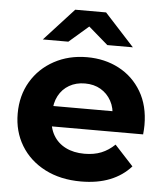

<svg xmlns="http://www.w3.org/2000/svg" viewBox="-54 -799 738 854"><g transform="rotate(5 315.5 -371.5)"><path d="M338.7 7.6Q246.6 7.6 177.5 -28.2Q108.4 -64 70.4 -126.7Q32.5 -189.4 32.5 -269.2Q32.5 -349.8 69.6 -412.3Q106.8 -474.7 171.9 -510.1Q237 -545.5 318.9 -545.5Q398.1 -545.5 461.5 -512Q524.9 -478.5 561.8 -416.1Q598.8 -353.7 598.8 -266.8Q598.8 -257.8 598.1 -246.3Q597.4 -234.8 596.4 -225.2H159.1V-316.1H513.8L453.6 -288.9Q454.2 -330.6 436.9 -361.8Q419.7 -393.1 389.7 -410.7Q359.8 -428.3 319.7 -428.3Q279.7 -428.3 249.2 -410.7Q218.7 -393.1 202 -361.5Q185.3 -330 185.3 -287.1V-262.8Q185.3 -218.7 204.7 -185.6Q224.1 -152.4 259.8 -134.5Q295.5 -116.6 343.3 -116.6Q386.1 -116.6 418.5 -129.6Q450.8 -142.6 478.4 -169.2L561.4 -79.2Q523.8 -36.8 468.1 -14.6Q412.3 7.6 338.7 7.6ZM115.1 -607 247.3 -751.3H385L517.2 -607H403.2L264.8 -726.7H367.5L229.1 -607Z"/></g></svg>

Font: Montserrat Thin
Style: Regular
Weight: 100
Designer: Julieta Ulanovsky
Foundry: Julieta Ulanovsky
Version: Version 9.000